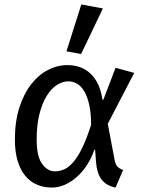

<svg xmlns="http://www.w3.org/2000/svg" viewBox="-20 -832 633 864"><path d="M500 12Q459 4 437.5 -23.5Q416 -51 412 -104L408 -158L405 -159Q392 -121 371.5 -89.5Q351 -58 325.5 -35.5Q300 -13 271.5 -0.5Q243 12 213 12Q177 12 146.5 -1Q116 -14 94 -40.5Q72 -67 59.5 -107.5Q47 -148 47 -204Q47 -285 67 -347.5Q87 -410 120 -452.5Q153 -495 195.5 -517Q238 -539 283 -539Q348 -539 389 -499Q430 -459 441 -384L445 -383L500 -527L584 -504L465 -275L495 -116Q499 -94 507 -84Q515 -74 534 -67ZM227 -61Q248 -61 268 -69.5Q288 -78 308.5 -101Q329 -124 349 -164.5Q369 -205 390 -270Q390 -323 381.5 -360.5Q373 -398 359 -421.5Q345 -445 326.5 -455.5Q308 -466 288 -466Q262 -466 236.5 -450Q211 -434 190.5 -401Q170 -368 157.5 -319Q145 -270 145 -204Q145 -128 169.5 -94.5Q194 -61 227 -61ZM279 -601 346 -812 443 -794 345 -589Z"/></svg>

Font: Yekcdsyqcyvpieeyorgstswgcgt
Style: Regular
Weight: 400
Italic angle: -8°
Designer: Carrois Corporate & Edenspiekermann
Foundry: Carrois Corporate GbR & Edenspiekermann AG
Version: Version 2.001